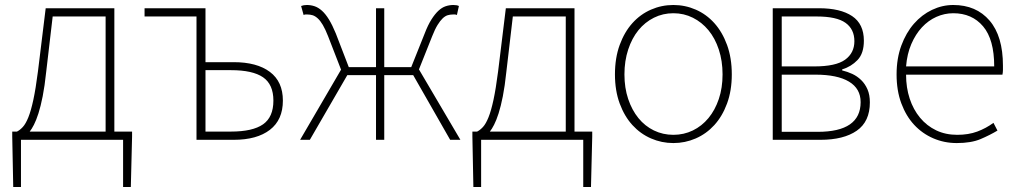

<svg xmlns="http://www.w3.org/2000/svg" viewBox="-20 -560 4079 769"><path d="M165 -272Q159 -215 151 -174.5Q143 -134 134 -106Q125 -78 116 -60.5Q107 -43 99 -33H403V-494H191ZM509 -33V-13L504 189H473V0H64V189H33L29 -13V-33H48Q60 -39 71.5 -51.5Q83 -64 93.5 -90Q104 -116 113.5 -160Q123 -204 132 -274L163 -527H438V-33Z M767 -494H559V-527H803V-311H916Q1009 -311 1061 -272Q1113 -233 1113 -157Q1113 -80 1061 -40Q1009 0 916 0H767ZM905 -33Q992 -33 1033.5 -62Q1075 -91 1075 -157Q1075 -222 1033.5 -250.5Q992 -279 905 -279H803V-33Z M1824 0H1783L1635 -259H1519V0H1486V-259H1371L1221 0H1182L1346 -281L1294 -415Q1283 -443 1273 -460Q1263 -477 1252.5 -486.5Q1242 -496 1232 -499Q1222 -502 1211 -502Q1206 -502 1203.5 -502Q1201 -502 1196 -500L1186 -536Q1196 -540 1209 -540Q1225 -540 1240 -535Q1255 -530 1269.5 -517Q1284 -504 1297.5 -482Q1311 -460 1325 -426L1377 -291H1486V-527H1519V-291H1627L1681 -426Q1694 -460 1708 -482Q1722 -504 1736 -517Q1750 -530 1765 -535Q1780 -540 1796 -540Q1810 -540 1818 -536L1810 -500Q1805 -502 1802.5 -502Q1800 -502 1794 -502Q1783 -502 1773 -499Q1763 -496 1753 -486.5Q1743 -477 1732.5 -460Q1722 -443 1711 -415L1658 -282Z M2008 -272Q2002 -215 1994 -174.5Q1986 -134 1977 -106Q1968 -78 1959 -60.5Q1950 -43 1942 -33H2246V-494H2034ZM2352 -33V-13L2347 189H2316V0H1907V189H1876L1872 -13V-33H1891Q1903 -39 1914.5 -51.5Q1926 -64 1936.5 -90Q1947 -116 1956.5 -160Q1966 -204 1975 -274L2006 -527H2281V-33Z M2677 13Q2630 13 2587.5 -5.5Q2545 -24 2513 -59Q2481 -94 2462 -145.5Q2443 -197 2443 -262Q2443 -328 2462 -380Q2481 -432 2513 -467.5Q2545 -503 2587.5 -521.5Q2630 -540 2677 -540Q2724 -540 2766.5 -521.5Q2809 -503 2841 -467.5Q2873 -432 2892 -380Q2911 -328 2911 -262Q2911 -197 2892 -145.5Q2873 -94 2841 -59Q2809 -24 2766.5 -5.5Q2724 13 2677 13ZM2677 -20Q2719 -20 2755 -37.5Q2791 -55 2817.5 -87Q2844 -119 2859 -163.5Q2874 -208 2874 -262Q2874 -316 2859 -361.5Q2844 -407 2817.5 -439Q2791 -471 2755 -489Q2719 -507 2677 -507Q2635 -507 2599 -489Q2563 -471 2537 -439Q2511 -407 2496 -361.5Q2481 -316 2481 -262Q2481 -208 2496 -163.5Q2511 -119 2537 -87Q2563 -55 2599 -37.5Q2635 -20 2677 -20Z M3075 -527H3260Q3346 -527 3393 -495.5Q3440 -464 3440 -397Q3440 -346 3414.5 -319.5Q3389 -293 3353 -282V-278Q3374 -273 3393.5 -264Q3413 -255 3429 -239.5Q3445 -224 3454.5 -202Q3464 -180 3464 -150Q3464 -73 3411.5 -36.5Q3359 0 3266 0H3075ZM3241 -294Q3328 -294 3365 -321Q3402 -348 3402 -395Q3402 -443 3366.5 -468.5Q3331 -494 3251 -494H3111V-294ZM3255 -32Q3427 -32 3427 -151Q3427 -205 3380.5 -233Q3334 -261 3246 -261H3111V-32Z M3812 13Q3762 13 3718 -6Q3674 -25 3641.5 -60Q3609 -95 3590 -146Q3571 -197 3571 -262Q3571 -326 3590 -377.5Q3609 -429 3640.5 -465Q3672 -501 3713 -520.5Q3754 -540 3798 -540Q3890 -540 3943.5 -477.5Q3997 -415 3997 -297Q3997 -289 3997 -280Q3997 -271 3995 -261H3609Q3609 -209 3623.5 -165Q3638 -121 3665 -88.5Q3692 -56 3729.5 -38Q3767 -20 3814 -20Q3859 -20 3894 -33Q3929 -46 3959 -68L3975 -37Q3945 -19 3907.5 -3Q3870 13 3812 13ZM3962 -294Q3962 -402 3917.5 -454.5Q3873 -507 3798 -507Q3763 -507 3730.5 -492.5Q3698 -478 3672.5 -450.5Q3647 -423 3630 -383.5Q3613 -344 3609 -294Z"/></svg>

Font: SpoqaHanSansJP-Thin
Style: Regular
Weight: 250
Designer: [Source Han Sans]
Ryoko NISHIZUKA  (kana & ideographs); Paul D. Hunt (Latin, Greek & Cyrillic); Wenlong ZHANG  (bopomofo
Foundry: Spoqa (http://bi.spoqa.com)
Version: Version 1.002.20150607